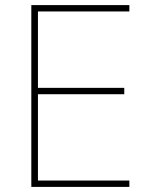

<svg xmlns="http://www.w3.org/2000/svg" viewBox="-20 -734 590 754"><path d="M488 0H103V-714H488V-689H129V-389H468V-364H129V-25H488Z"/></svg>

Font: Noto Sans Myanmar UI Thin
Style: Regular
Weight: 100
Designer: Monotype Design Team
Foundry: Monotype Imaging Inc.
Version: Version 2.103; ttfautohint (v1.8.4.7-5d5b)